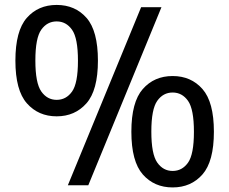

<svg xmlns="http://www.w3.org/2000/svg" viewBox="-20 -770 953 798"><path d="M215.5 -286.5Q139.5 -286.5 91.8 -340.5Q44 -394.5 44 -518Q44 -641.5 91.2 -695.5Q138.5 -749.5 215.5 -749.5Q292.5 -749.5 339.8 -695.5Q387 -641.5 387 -518Q387 -394.5 339.2 -340.5Q291.5 -286.5 215.5 -286.5ZM262 0 566.5 -740H651L347 0ZM215.5 -355Q255 -355 279.5 -389.5Q304 -424 304 -517.5Q304 -611.5 279.5 -646.2Q255 -681 215.5 -681Q176 -681 151.5 -646.5Q127 -612 127 -518.5Q127 -425 151.5 -390Q176 -355 215.5 -355ZM697.5 9Q621 9 573.5 -45Q526 -99 526 -222.5Q526 -346 573.5 -400Q621 -454 697.5 -454Q774 -454 821.5 -400Q869 -346 869 -222.5Q869 -99 821.5 -45Q774 9 697.5 9ZM697.5 -59.5Q737 -59.5 761.5 -94Q786 -128.5 786 -222Q786 -316 761.5 -350.8Q737 -385.5 697.5 -385.5Q658 -385.5 633.5 -350.8Q609 -316 609 -223Q609 -129.5 633.5 -94.5Q658 -59.5 697.5 -59.5Z"/></svg>

Font: Encode Sans SmCnd Md
Style: Regular
Weight: 500
Width: 4
Designer: Multiple Designers
Foundry: Impallari Type
Version: Version 3.002; ttfautohint (v1.8.3) -l 8 -r 50 -G 200 -x 14 